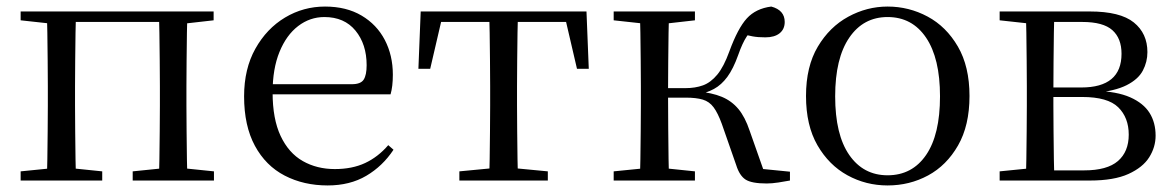

<svg xmlns="http://www.w3.org/2000/svg" viewBox="-20 -551 3584 586"><path d="M123 0Q124 -24 124.5 -65Q125 -106 125.5 -150Q126 -194 126 -229V-288Q126 -322 125.5 -366Q125 -410 124.5 -451Q124 -492 123 -516H212Q211 -492 210.5 -451Q210 -410 209.5 -366Q209 -322 209 -288V-229Q209 -194 209.5 -150Q210 -106 210.5 -65Q211 -24 212 0ZM465 0Q466 -24 466.5 -65Q467 -106 467.5 -150Q468 -194 468 -229V-288Q468 -322 467.5 -366Q467 -410 466.5 -451Q466 -492 465 -516H552Q551 -492 550.5 -451Q550 -410 549.5 -366Q549 -322 549 -288V-229Q549 -194 549.5 -150Q550 -106 550.5 -65Q551 -24 552 0ZM43 0V-28L153 -39H185L292 -28V0ZM385 0V-28L493 -39H526L633 -28V0ZM43 -489V-516H167V-477H153ZM509 -477V-516H632V-489L526 -477ZM167 -484V-516H509V-484Z M980 15Q907 15 849 -15Q791 -45 758 -106Q725 -167 725 -257Q725 -341 759.5 -402.5Q794 -464 850 -497.5Q906 -531 972 -531Q1037 -531 1083.5 -503.5Q1130 -476 1154.5 -429Q1179 -382 1179 -323Q1179 -287 1172 -263H764V-294H1054Q1081 -294 1090 -308Q1099 -322 1099 -352Q1099 -416 1065 -457.5Q1031 -499 970 -499Q926 -499 890 -471.5Q854 -444 833 -392.5Q812 -341 812 -269Q812 -188 836.5 -136Q861 -84 904 -59.5Q947 -35 1002 -35Q1055 -35 1094.5 -53.5Q1134 -72 1165 -108L1181 -94Q1148 -44 1098 -14.5Q1048 15 980 15Z M1257 -341 1264 -516H1770L1777 -341H1741L1701 -513L1743 -484H1291L1333 -513L1293 -341ZM1382 0V-28L1497 -39H1537L1652 -28V0ZM1473 0Q1474 -24 1474.5 -65Q1475 -106 1475.5 -150Q1476 -194 1476 -229V-288Q1476 -322 1475.5 -366Q1475 -410 1474.5 -451Q1474 -492 1473 -516H1561Q1560 -492 1559.5 -451Q1559 -410 1558.5 -366Q1558 -322 1558 -288V-229Q1558 -194 1558.5 -150Q1559 -106 1559.5 -65Q1560 -24 1561 0Z M1853 0V-28L1963 -39H1995L2101 -28V0ZM1853 -489V-516H2101V-489L1995 -477H1963ZM1933 0Q1934 -24 1934.5 -65Q1935 -106 1935.5 -150Q1936 -194 1936 -229V-288Q1936 -322 1935.5 -366Q1935 -410 1934.5 -451Q1934 -492 1933 -516H2022Q2021 -492 2020.5 -450.5Q2020 -409 2019.5 -362.5Q2019 -316 2019 -278V-258Q2019 -209 2019.5 -158.5Q2020 -108 2020.5 -66Q2021 -24 2022 0ZM2227 -47 2183 -173Q2171 -206 2158 -223.5Q2145 -241 2125 -247Q2105 -253 2073 -253H1977V-282H2072Q2102 -282 2125.5 -290.5Q2149 -299 2169 -323Q2189 -347 2206 -394Q2232 -465 2259.5 -495Q2287 -525 2334 -531Q2375 -520 2375 -484Q2375 -462 2359.5 -449.5Q2344 -437 2316 -437Q2293 -437 2277 -440Q2261 -443 2244 -448L2291 -479Q2272 -459 2259 -439.5Q2246 -420 2233 -383Q2218 -341 2200 -316.5Q2182 -292 2159 -279.5Q2136 -267 2107 -262L2108 -272Q2153 -268 2183 -255.5Q2213 -243 2233.5 -218.5Q2254 -194 2268 -152L2317 -13L2260 -40L2391 -27V0Q2375 3 2355.5 6Q2336 9 2320 9Q2274 9 2255.5 -3Q2237 -15 2227 -47Z M2689 15Q2623 15 2566.5 -16Q2510 -47 2475 -107.5Q2440 -168 2440 -258Q2440 -348 2476 -408.5Q2512 -469 2569 -500Q2626 -531 2689 -531Q2754 -531 2811 -500.5Q2868 -470 2903.5 -409Q2939 -348 2939 -258Q2939 -168 2904 -107Q2869 -46 2812.5 -15.5Q2756 15 2689 15ZM2689 -16Q2764 -16 2806.5 -78Q2849 -140 2849 -257Q2849 -373 2806.5 -436Q2764 -499 2689 -499Q2615 -499 2572 -436Q2529 -373 2529 -257Q2529 -140 2572 -78Q2615 -16 2689 -16Z M3031 0V-28L3141 -39L3154 -31H3289Q3359 -31 3392 -59.5Q3425 -88 3425 -140Q3425 -192 3393 -223.5Q3361 -255 3283 -255H3154V-284H3280Q3403 -284 3403 -387Q3403 -434 3375 -459Q3347 -484 3283 -484H3154L3141 -477L3031 -489V-516H3306Q3399 -516 3440.5 -482.5Q3482 -449 3482 -392Q3482 -362 3468 -335.5Q3454 -309 3418.5 -291Q3383 -273 3319 -267L3321 -274Q3389 -272 3429.5 -254Q3470 -236 3488.5 -206.5Q3507 -177 3507 -137Q3507 -102 3487.5 -71Q3468 -40 3424 -20Q3380 0 3306 0ZM3111 0Q3112 -24 3112.5 -65Q3113 -106 3113.5 -150Q3114 -194 3114 -229V-288Q3114 -322 3113.5 -366Q3113 -410 3112.5 -451Q3112 -492 3111 -516H3198Q3197 -492 3196.5 -450.5Q3196 -409 3195.5 -361.5Q3195 -314 3195 -272V-229Q3195 -194 3195.5 -150Q3196 -106 3196.5 -65Q3197 -24 3198 0Z"/></svg>

Font: Noto Serif SC
Style: Regular
Weight: 400
Designer: Ryoko NISHIZUKA 西塚涼子 (kana & ideographs); Frank Grießhammer (Latin, Greek & Cyrillic); Wenlong ZHANG 张文龙 (bopomofo); San
Foundry: Adobe
Version: Version 2.002-H1;hotconv 1.1.0;makeotfexe 2.6.0